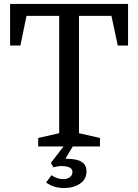

<svg xmlns="http://www.w3.org/2000/svg" viewBox="-20 -740 698 970"><path d="M31 -720H627V-510H575L543 -660H379V-67L485 -43V0H173V-43L279 -67V-660H114L83 -510H31ZM304 210Q251 210 213 182L240 145Q269 165 299 165Q320 165 333 155Q346 145 346 129Q346 114 332 106.5Q318 99 292 99Q281 99 271 100.5Q261 102 250 105L237 83L314 -17H358L312 59L313 62Q369 62 393 78Q417 94 417 126Q417 166 384 188Q351 210 304 210Z"/></svg>

Font: Domine
Style: Regular
Weight: 400
Designer: Pablo Impallari, Rodrigo Fuenzalida, Brenda Gallo
Foundry: Pablo Impallari, Rodrigo Fuenzalida, Brenda Gallo
Version: Version 2.000;September 19, 2022;FontCreator 14.0.0.2877 64-